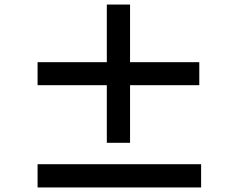

<svg xmlns="http://www.w3.org/2000/svg" viewBox="-20 -832 1040 843"><path d="M855 -458V-559H551V-812H449V-559H145V-458H449V-205H551V-458ZM863 -111H145V-9H863Z"/></svg>

Font: Noto Sans JP
Style: Bold
Weight: 700
Designer: Ryoko NISHIZUKA 西塚涼子 (kana, bopomofo & ideographs); Paul D. Hunt (Latin, Greek & Cyrillic); Sandoll Communications 산돌커뮤니
Foundry: Adobe
Version: Version 2.004;hotconv 1.0.118;makeotfexe 2.5.65603